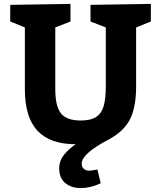

<svg xmlns="http://www.w3.org/2000/svg" viewBox="-20 -725 825 980"><path d="M674.8 -585V-285.2Q674.8 -176.3 642.8 -114.7Q610.8 -53.2 533.2 -12.2Q397 59.6 397 109.9Q397 127 407.5 136.5Q418 146 434.1 146Q443.8 146 458.5 143.6Q473.1 141.1 477.1 140.1L494.1 210Q490.2 211.9 476.1 218Q461.9 224.1 439 229.5Q416 234.9 392.1 234.9Q344.2 234.9 313.2 209.5Q282.2 184.1 282.2 134.8Q282.2 94.7 308.1 63.5Q334 32.2 366.2 11.2Q236.3 11.2 171.6 -57.4Q106.9 -126 106.9 -270V-585L32.2 -615.2V-700.2L339.8 -705.1V-615.2L262.2 -585V-270Q262.2 -183.1 291 -146.5Q319.8 -109.9 392.1 -109.9Q443.8 -109.9 471.4 -128.4Q499 -147 509.5 -184.6Q520 -222.2 520 -285.2V-585L441.9 -615.2V-700.2L750 -705.1V-615.2Z"/></svg>

Font: Kadwa
Style: Regular
Weight: 400
Designer: Sol Matas
Foundry: Sol Matas
Version: Version 1.000;PS 001.000;hotconv 1.0.70;makeotf.lib2.5.58329